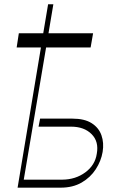

<svg xmlns="http://www.w3.org/2000/svg" viewBox="-20 -865 573 885"><path d="M409.1 -711.6 397.7 -646.3H192.5L89.5 -36.9H267Q328.1 -37.3 373.2 -70.5Q418.3 -103.7 426.1 -156.2Q436.4 -212.4 402.3 -246.6Q368.3 -280.9 308.2 -281.2H157.7L164.8 -318.2H313.9Q369.7 -318.2 402.5 -297.2Q435.4 -276.3 447.6 -241.5Q459.9 -206.7 453.1 -164.8Q446 -122.9 421.5 -85Q397 -47.2 356.4 -23.6Q315.7 0 259.9 0H61.1L168.7 -646.3H56.8L66.8 -711.6H179.3L201.7 -845.2H225.9L203.5 -711.6Z"/></svg>

Font: Inter UI Thin
Style: Italic
Weight: 100
Italic angle: -9.39999°
Designer: Rasmus Andersson
Foundry: rsms
Version: 3.2;8d6f07862